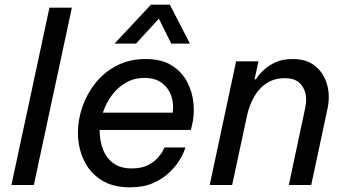

<svg xmlns="http://www.w3.org/2000/svg" viewBox="-20 -793 1483 823"><path d="M125 0H29L192 -760H288Z M537 10Q461 10 411.5 -23Q362 -56 338 -109.5Q314 -163 314 -224Q314 -280 333.5 -336Q353 -392 390 -438Q427 -484 481 -512Q535 -540 605 -540Q672 -540 715.5 -513Q759 -486 782 -442.5Q805 -399 809.5 -348.5Q814 -298 802 -252L798 -236H407Q407 -190 421.5 -152.5Q436 -115 466.5 -93Q497 -71 544 -71Q586 -71 613 -84.5Q640 -98 656 -116Q672 -134 678.5 -147.5Q685 -161 685 -161H775Q775 -161 768.5 -143.5Q762 -126 746 -101Q730 -76 702.5 -50.5Q675 -25 634.5 -7.5Q594 10 537 10ZM421 -310H720Q726 -347 714.5 -381Q703 -415 674.5 -437Q646 -459 599 -459Q555 -459 519.5 -438.5Q484 -418 459 -384Q434 -350 421 -310ZM563 -606H471L627 -773H708L794 -606H714L661 -713Z M975 0H879L992 -530H1088L1071 -453H1077Q1077 -453 1086 -466Q1095 -479 1114.5 -496.5Q1134 -514 1163.5 -527Q1193 -540 1235 -540Q1294 -540 1331 -510Q1368 -480 1382 -430.5Q1396 -381 1383 -323L1314 0H1218L1288 -329Q1296 -365 1289 -394Q1282 -423 1260.5 -440.5Q1239 -458 1201 -458Q1157 -458 1124 -437Q1091 -416 1070 -379.5Q1049 -343 1039 -298Z"/></svg>

Font: Be Vietnam Pro Variable Thin
Style: Italic
Weight: 100
Italic angle: -12°
Designer: Lam Bao, Tony Le, Vietanh Nguyen
Foundry: Yellow Type Foundry
Version: Version 1.002